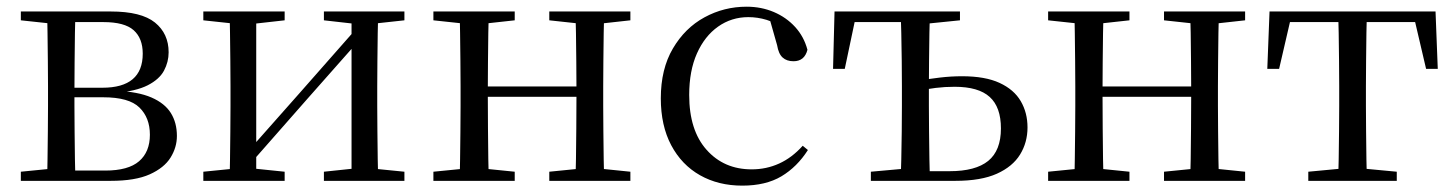

<svg xmlns="http://www.w3.org/2000/svg" viewBox="-20 -551 4434 585"><path d="M43.5 0V-27.8L152.7 -38.6L166.2 -31.3H300.6Q370.8 -31.3 403.7 -59.7Q436.7 -88.1 436.7 -140.4Q436.7 -192.3 404.8 -223.4Q373 -254.6 294.6 -254.6H166.2V-283.7H292Q414.9 -283.7 414.9 -387.5Q414.9 -434.3 387.2 -459Q359.4 -483.7 295 -483.7H166.2L152.7 -477.4L43.5 -489.1V-516H317.6Q410.5 -516 452.2 -482.3Q493.8 -448.6 493.8 -391.7Q493.8 -362.3 479.7 -335.8Q465.5 -309.3 430.1 -291.2Q394.7 -273.1 330.5 -267.5L333.1 -274.5Q400.6 -271.7 441.4 -254Q482.1 -236.3 500.6 -206.6Q519 -177 519 -136.9Q519 -101.9 499.6 -70.8Q480.2 -39.6 436.2 -19.8Q392.2 0 317.6 0ZM123.1 0Q124.3 -24.4 124.8 -65.3Q125.3 -106.3 125.8 -150.3Q126.3 -194.3 126.3 -228.5V-288.3Q126.3 -321.7 125.8 -365.7Q125.3 -409.7 124.8 -450.7Q124.3 -491.8 123.1 -516H209.8Q208.8 -491.8 208.3 -450.2Q207.8 -408.7 207.3 -361.2Q206.8 -313.7 206.8 -272V-228.5Q206.8 -194.3 207.3 -150.3Q207.8 -106.3 208.3 -65.3Q208.8 -24.4 209.8 0Z M599.5 0V-27.8L707.7 -38.6H742.3L847.3 -27.8V0ZM966.9 0V-27.8L1069.6 -38.6H1104L1212.2 -27.8V0ZM679.1 0Q680.3 -24.4 680.8 -65.3Q681.3 -106.3 681.8 -150.3Q682.3 -194.3 682.3 -228.5V-288.3Q682.3 -321.7 681.8 -365.7Q681.3 -409.7 680.8 -450.7Q680.3 -491.8 679.1 -516H760.7V0ZM738.1 -46.9 702.9 -65.8H714.3L891.2 -265.6L1072 -470.9L1105.7 -451H1094.4L916.1 -249.4ZM1051.1 0V-516H1132.4Q1131.4 -491.8 1130.9 -450.7Q1130.4 -409.7 1129.9 -365.7Q1129.4 -321.7 1129.4 -288.3V-228.5Q1129.4 -194.3 1129.9 -150.3Q1130.4 -106.3 1130.9 -65.3Q1131.4 -24.4 1132.4 0ZM599.5 -489.1V-516H847.3V-489.1L743.1 -477.4H708.7ZM966.9 -489.1V-516H1212.2V-489.1L1104.8 -477.4H1070.4Z M1380.1 0Q1381.3 -24.4 1381.8 -65.4Q1382.3 -106.3 1382.8 -150.3Q1383.3 -194.3 1383.3 -228.5V-288.3Q1383.3 -321.7 1382.8 -365.7Q1382.3 -409.8 1381.8 -450.8Q1381.3 -491.8 1380.1 -516H1469.3Q1468.3 -491.7 1467.8 -450.1Q1467.3 -408.6 1466.8 -363Q1466.3 -317.5 1466.3 -279.8V-260.2Q1466.3 -210.2 1466.8 -159.3Q1467.3 -108.5 1467.8 -66.4Q1468.3 -24.3 1469.3 0ZM1732.4 0Q1734.4 -24.3 1734.9 -66.4Q1735.4 -108.5 1735.9 -159.3Q1736.4 -210.2 1736.4 -260.2V-279.8Q1736.4 -317.4 1735.9 -363.1Q1735.4 -408.7 1734.9 -450.2Q1734.4 -491.7 1732.4 -516H1820.9Q1819.9 -491.7 1819.4 -450.7Q1818.9 -409.7 1818.4 -365.7Q1817.9 -321.7 1817.9 -288.3V-228.5Q1817.9 -194.3 1818.4 -150.3Q1818.9 -106.3 1819.4 -65.4Q1819.9 -24.4 1820.9 0ZM1300.5 0V-27.8L1409.7 -38.6H1441.7L1548.3 -27.8V0ZM1300.5 -489.1V-516H1548.3V-489.1L1441.7 -477.4H1409.7ZM1653.6 0V-27.8L1761.8 -38.6H1794.8L1900.7 -27.8V0ZM1653.6 -489.1V-516H1900.7V-489.1L1794.8 -477.4H1761.8ZM1424 -256V-287.5H1776.9V-256Z M2241.6 14.6Q2168.8 14.6 2112.8 -17.1Q2056.8 -48.8 2025.1 -108.5Q1993.4 -168.3 1993.4 -251.4Q1993.4 -340.7 2030.2 -403.2Q2066.9 -465.8 2126.5 -498.2Q2186 -530.6 2254.8 -530.6Q2299.5 -530.6 2337.7 -514.4Q2375.9 -498.1 2402.7 -468.8Q2429.5 -439.5 2440.2 -399.3Q2431.3 -364.4 2397.7 -364.4Q2377 -364.4 2364.6 -375.7Q2352.1 -386.9 2347.7 -413.5L2322.7 -501.6L2372.8 -461.9Q2342.5 -482.4 2315.4 -490.6Q2288.3 -498.8 2260 -498.8Q2208.9 -498.8 2167.9 -469.9Q2127 -441 2103.5 -388.2Q2079.9 -335.4 2079.9 -261.5Q2079.9 -153.9 2132.9 -94.5Q2185.8 -35 2270.2 -35Q2315 -35 2353.9 -52.7Q2392.9 -70.3 2425.8 -106.9L2441.6 -93.9Q2408.6 -42.3 2360.9 -13.8Q2313.2 14.6 2241.6 14.6Z M2769.5 0V-29.4H2873.2Q2952.4 -29.4 2991 -60.8Q3029.7 -92.3 3029.7 -159.7Q3029.7 -224.7 2995.5 -255.6Q2961.4 -286.6 2888.6 -286.6Q2859.2 -286.6 2831.3 -283.2Q2803.5 -279.8 2775.3 -273.8V-304.8Q2809 -310.5 2843.2 -314.6Q2877.3 -318.7 2911.2 -318.7Q2981.8 -318.7 3025.6 -298.4Q3069.5 -278.1 3090.1 -242.8Q3110.7 -207.5 3110.7 -162.8Q3110.7 -117.1 3088.1 -80.3Q3065.5 -43.4 3017.3 -21.7Q2969.1 0 2891 0ZM2724.2 0Q2725.2 -24.4 2726.1 -65.3Q2727 -106.3 2727.5 -150.3Q2728 -194.3 2728 -228.5V-288.3Q2728 -321.7 2727.5 -365.7Q2727 -409.7 2726.1 -450.7Q2725.2 -491.8 2724.2 -516H2813.4Q2812.4 -491.8 2811.8 -450.7Q2811.2 -409.7 2810.7 -365.7Q2810.2 -321.7 2810.2 -288.3V-228.5Q2810.2 -194.3 2810.7 -150.3Q2811.2 -106.3 2811.8 -65.3Q2812.4 -24.4 2813.4 0ZM2518.2 -341.2 2522.7 -516H2769.9V-483.7H2549.6L2590.2 -513.4L2553.9 -341.2ZM2633.4 0V-27.8L2753.4 -38.6H2769.5V0ZM2769.9 -477.4V-516H2904.9V-489.1L2789.8 -477.4Z M3253.1 0Q3254.3 -24.4 3254.8 -65.4Q3255.3 -106.3 3255.8 -150.3Q3256.3 -194.3 3256.3 -228.5V-288.3Q3256.3 -321.7 3255.8 -365.7Q3255.3 -409.8 3254.8 -450.8Q3254.3 -491.8 3253.1 -516H3342.3Q3341.3 -491.7 3340.8 -450.1Q3340.3 -408.6 3339.8 -363Q3339.3 -317.5 3339.3 -279.8V-260.2Q3339.3 -210.2 3339.8 -159.3Q3340.3 -108.5 3340.8 -66.4Q3341.3 -24.3 3342.3 0ZM3605.4 0Q3607.4 -24.3 3607.9 -66.4Q3608.4 -108.5 3608.9 -159.3Q3609.4 -210.2 3609.4 -260.2V-279.8Q3609.4 -317.4 3608.9 -363.1Q3608.4 -408.7 3607.9 -450.2Q3607.4 -491.7 3605.4 -516H3693.9Q3692.9 -491.7 3692.4 -450.7Q3691.9 -409.7 3691.4 -365.7Q3690.9 -321.7 3690.9 -288.3V-228.5Q3690.9 -194.3 3691.4 -150.3Q3691.9 -106.3 3692.4 -65.4Q3692.9 -24.4 3693.9 0ZM3173.5 0V-27.8L3282.7 -38.6H3314.7L3421.3 -27.8V0ZM3173.5 -489.1V-516H3421.3V-489.1L3314.7 -477.4H3282.7ZM3526.6 0V-27.8L3634.8 -38.6H3667.8L3773.7 -27.8V0ZM3526.6 -489.1V-516H3773.7V-489.1L3667.8 -477.4H3634.8ZM3297 -256V-287.5H3649.9V-256Z M3841.3 -341.2 3848.1 -516H4353.9L4360.7 -341.2H4325.1L4284.8 -513.4L4327.2 -483.7H3874.7L3917.2 -513.4L3877.3 -341.2ZM3966.2 0V-27.8L4080.9 -38.6H4121.3L4235.8 -27.8V0ZM4057.2 0Q4058.2 -24.4 4058.8 -65.3Q4059.4 -106.3 4059.9 -150.3Q4060.4 -194.3 4060.4 -228.5V-288.3Q4060.4 -321.7 4059.9 -365.7Q4059.4 -409.7 4058.8 -450.7Q4058.2 -491.8 4057.2 -516H4144.8Q4143.8 -491.8 4143.3 -450.7Q4142.8 -409.7 4142.3 -365.7Q4141.8 -321.7 4141.8 -288.3V-228.5Q4141.8 -194.3 4142.3 -150.3Q4142.8 -106.3 4143.3 -65.3Q4143.8 -24.4 4144.8 0Z"/></svg>

Font: Noto Serif JP
Style: Regular
Weight: 200
Designer: Ryoko NISHIZUKA 西塚涼子 (kana & ideographs); Frank Grießhammer (Latin, Greek & Cyrillic); Wenlong ZHANG 张文龙 (bopomofo); San
Foundry: Adobe
Version: Version 2.001;hotconv 1.1.0;makeotfexe 2.6.0